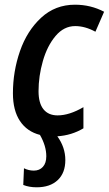

<svg xmlns="http://www.w3.org/2000/svg" viewBox="-20 -571 463 817"><path d="M144 -183Q144 -132 165 -106Q186 -80 225 -80Q275 -80 335 -115V-25Q285 5 224 9Q258 56 258 110Q258 165 225.5 195.5Q193 226 136 226Q104 226 79 216L82 145Q102 155 124 155Q148 155 162.5 139Q177 123 177 94Q177 50 150 3Q95 -11 65 -56Q35 -101 35 -174Q35 -267 65 -353.5Q95 -440 155 -495.5Q215 -551 299 -551Q366 -551 423 -521L386 -436Q342 -460 300 -460Q252 -460 216.5 -418Q181 -376 162.5 -311.5Q144 -247 144 -183Z"/></svg>

Font: Noto Sans UI NarrowMedium
Style: Italic
Weight: 500
Width: 4
Italic angle: -12°
Designer: Monotype Design Team
Foundry: Monotype Imaging Inc.
Version: Version 1.001